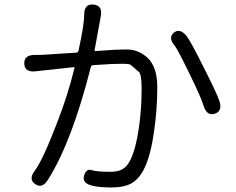

<svg xmlns="http://www.w3.org/2000/svg" viewBox="-20 -799 1040 846"><path d="M192 -8Q166 34 135 12Q104 -9 134 -48Q168 -93 230 -254Q279 -379 308 -499Q309 -504 304 -503L138 -485Q89 -479 87 -518Q85 -557 134 -557H145Q168 -557 191 -559L316 -567Q324 -568 326 -576Q351 -690 351 -734Q351 -783 392 -779Q433 -775 424 -727L397 -579Q396 -574 401 -574L489 -580Q514 -581 539 -581Q587 -581 626 -548Q673 -508 673 -416Q673 -316 659 -222Q644 -113 615 -55Q592 -8 555 11Q523 27 472 27Q421 27 389 20Q341 9 350 -24Q360 -57 383 -49.5Q406 -42 466 -42Q498 -42 517 -52Q540 -64 555 -95Q579 -145 592 -236Q604 -319 604 -407Q604 -472 592 -482Q574 -498 556 -513Q550 -518 519 -518Q496 -518 473 -517L391 -512Q382 -511 380 -503Q297 -175 192 -8ZM927 -298Q891 -287 877 -333Q868 -365 818 -468Q762 -583 751 -596Q719 -633 746 -655Q773 -677 803 -639Q822 -614 880 -497Q934 -391 946 -356Q962 -310 927 -298Z"/></svg>

Font: Resource Han Rounded KR Normal
Style: Regular
Weight: 350
Designer: Cyano Hao (round all glyphs); Ryoko NISHIZUKA 西塚涼子 (kana, bopomofo & ideographs); Paul D. Hunt (Latin, Greek & Cyrillic)
Foundry: Cyano Hao
Version: 0.990